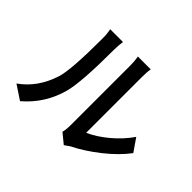

<svg xmlns="http://www.w3.org/2000/svg" viewBox="-160 -1001 1297 1297"><g transform="rotate(45 488.5 -352.5)"><path d="M499 -21.5Q506.8 -49.8 506.8 -85.9V-662.1Q506.8 -680.7 505.4 -698.7Q503.9 -716.8 502 -728.5Q500 -740.2 500 -741.2H623Q617.2 -711.9 617.2 -661.1V-129.9Q684.6 -159.2 755.4 -218.3Q826.2 -277.3 876 -349.6L939.5 -257.8Q880.9 -179.7 788.6 -106.9Q696.3 -34.2 607.4 9.8Q594.7 17.6 569.3 36.1ZM48.8 -32.2Q167 -115.2 216.8 -268.6Q245.1 -354.5 245.1 -657.2Q245.1 -703.1 237.3 -739.3H359.4Q353.5 -698.2 353.5 -658.2Q353.5 -348.6 324.2 -240.2Q280.3 -76.2 150.4 35.2Z"/></g></svg>

Font: Min Sans SemiBold
Style: Regular
Weight: 600
Designer: Jinseong-Kim, NotoSansCJK, Nunito
Foundry: Jinseong-Kim
Version: Version 1.400;Glyphs 3.1.2 (3151)